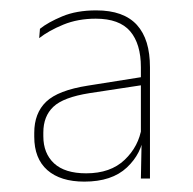

<svg xmlns="http://www.w3.org/2000/svg" viewBox="-20 -666 372 370"><path d="M269 -322H251.5L253 -399.5L251.5 -401.5V-508V-536.5Q251.5 -581.5 230.8 -605.8Q210 -630 164.5 -630Q130 -630 102 -618.5Q74 -607 55.5 -592.5L57 -610.5Q72.5 -623 100 -634.5Q127.5 -646 165.5 -646Q192 -646 211.5 -639Q231 -632 243.8 -618Q256.5 -604 262.8 -583.5Q269 -563 269 -536.5ZM142.5 -316Q96.5 -316 71.2 -338.2Q46 -360.5 46 -402.5V-410Q46 -448 69 -470Q92 -492 149.5 -501L256.5 -518L257.5 -502.5L152.5 -486.5Q102 -478.5 82.8 -460.2Q63.5 -442 63.5 -410.5V-403.5Q63.5 -370.5 84.2 -351.2Q105 -332 146 -332Q193 -332 220.2 -358Q247.5 -384 253 -420.5L261.5 -407.5H257Q253.5 -370.5 224.5 -343.2Q195.5 -316 142.5 -316Z"/></svg>

Font: Anek Devanagari Thin
Style: Regular
Weight: 250
Designer: Kailash Malviya (Devanagari) & Yesha Goshar (Latin)
Foundry: Ek Type
Version: Version 1.003